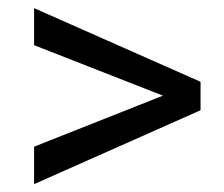

<svg xmlns="http://www.w3.org/2000/svg" viewBox="-20 -557 562 481"><path d="M388.2 -317.4 65.4 -443.8V-536.6L482.4 -352.1V-280.8L65.4 -95.7V-189.5Z"/></svg>

Font: Vazir FD
Style: Regular-FD
Weight: 400
Designer: Saber Rastikerdar
Foundry: Saber Rastikerdar
Version: Version 30.0.0